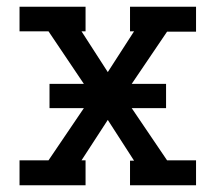

<svg xmlns="http://www.w3.org/2000/svg" viewBox="-20 -550 640 570"><path d="M38 0V-74H124L229 -229H127V-301H229L124 -457H38V-530H234V-457H222L300 -336L378 -457H366V-530H562V-456H476L371 -301H473V-229H371L476 -74H562V0H366V-73H378L300 -194L222 -74H234V0Z"/></svg>

Font: Iosevka Slab Extended
Style: Regular
Weight: 400
Width: 7
Monospace: yes
Designer: Belleve Invis
Foundry: Belleve Invis
Version: Version 11.1.1; ttfautohint (v1.8.3)